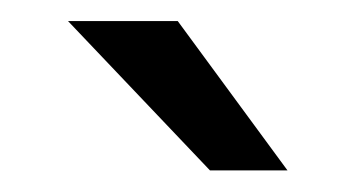

<svg xmlns="http://www.w3.org/2000/svg" viewBox="-20 -717 338 182"><path d="M179 -555.5 44.5 -697H148.5L252.5 -555.5Z"/></svg>

Font: HK Grotesk Medium
Style: Regular
Weight: 500
Designer: Alfredo Marco Pradil
Foundry: Hanken Design Co.
Version: Version 3.001;FEAKit 1.0